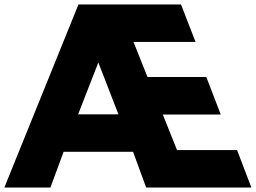

<svg xmlns="http://www.w3.org/2000/svg" viewBox="-26 -845 1153 865"><path d="M-6.5 0H201L260.5 -161H573.5L632.5 0H1106.5L1042 -169H771.5L707.5 -329H968.5L903.5 -498H638.5L575.5 -656H855L789.5 -825H327.5ZM326 -330 417 -563.5 507.5 -330Z"/></svg>

Font: Spartan ExtraBold
Style: Regular
Weight: 800
Designer: Matt Bailey, Mirko Velimirovic
Foundry: Matt Bailey
Version: Version 1.003; ttfautohint (v1.8.3)